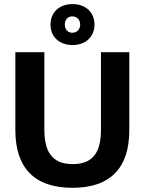

<svg xmlns="http://www.w3.org/2000/svg" viewBox="-20 -905 707 938"><path d="M334.2 -685C400.8 -685 441.7 -727.5 441.7 -785C441.7 -842.5 400.8 -885 334.2 -885C267.5 -885 226.7 -842.5 226.7 -785C226.7 -727.5 267.5 -685 334.2 -685ZM333.3 -745C310 -745 296.7 -762.5 296.7 -785C296.7 -807.5 310 -825 333.3 -825C356.7 -825 371.7 -807.5 371.7 -785C371.7 -762.5 356.7 -745 333.3 -745ZM333.3 12.5C522.5 12.5 611.7 -87.5 611.7 -269.2V-650H473.3V-273.3C473.3 -166.7 439.2 -103.3 335 -103.3C231.7 -103.3 196.7 -166.7 196.7 -273.3V-650H55V-269.2C55 -87.5 145.8 12.5 333.3 12.5Z"/></svg>

Font: Familjen Grotesk
Style: Bold
Weight: 700
Designer: Anders Wikstroem, Jonas Baeckman, Matilda Gysing, Kristian Moeller
Foundry: Familjen STHLM AB
Version: Version 2.000